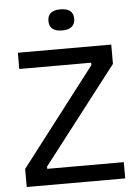

<svg xmlns="http://www.w3.org/2000/svg" viewBox="-58 -898 670 942"><g transform="rotate(-5 277.0 -427.0)"><path d="M35 0V-89L403 -568V-580H49V-660H509V-565L143 -91V-80H520V0ZM276 -750Q244 -750 228 -763Q212 -776 212 -802Q212 -828 228 -841Q244 -854 275 -854Q307 -854 323 -841Q339 -828 339 -802Q339 -777 323 -763.5Q307 -750 276 -750Z"/></g></svg>

Font: Bricolage Grotesque 96pt ExtraBold
Style: Regular
Weight: 400
Version: Version 1.001;gftools[0.9.33.dev8+g029e19f]